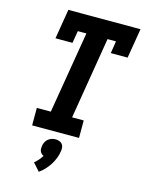

<svg xmlns="http://www.w3.org/2000/svg" viewBox="-143 -820 887 1167"><g transform="rotate(15 300.0 -236.5)"><path d="M107 0V-110H195L281 -625H227L214 -548H107L138 -735H592L561 -548H455L467 -625H414L329 -110H402V0ZM219 262 176 214Q190 203 201.5 189.5Q213 176 222 161Q222 161 222 161Q222 161 222 161Q214 158 208.5 152.5Q203 147 199.5 139.5Q196 132 196 123Q196 114 197 105Q199 93 204.5 81.5Q210 70 220 61.5Q230 53 242.5 49Q255 45 267 45Q279 45 290.5 49Q302 53 309 61.5Q316 70 317.5 81.5Q319 93 317 105Q314 128 305.5 150Q297 172 284.5 192Q272 212 255.5 230Q239 248 219 262Z"/></g></svg>

Font: Iosevka Curly Slab XBdExObl
Style: Regular
Weight: 800
Width: 7
Italic angle: -9°
Monospace: yes
Designer: Belleve Invis
Foundry: Belleve Invis
Version: Version 11.1.0; ttfautohint (v1.8.3)